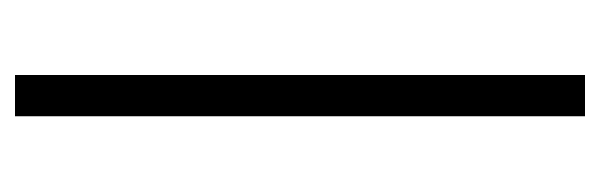

<svg xmlns="http://www.w3.org/2000/svg" viewBox="-292 -508 800 256"><g transform="rotate(-90 108.0 -380.0)"><path d="M136 0H81V-760H136Z"/></g></svg>

Font: Noto Sans Kannada SemiCondensed Light
Style: Regular
Weight: 300
Width: 4
Designer: Jelle Bosma - Monotype Design Team
Foundry: Monotype Imaging Inc.
Version: Version 2.005; ttfautohint (v1.8.4.7-5d5b)